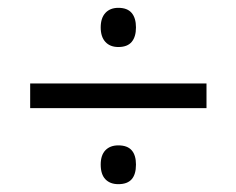

<svg xmlns="http://www.w3.org/2000/svg" viewBox="-20 -567 603 490"><path d="M507 -354V-291H57V-354ZM282 -97Q261 -97 249 -109.5Q237 -122 237 -147Q237 -171 249 -183.5Q261 -196 282 -196Q305 -196 316 -183.5Q327 -171 327 -147Q327 -122 316 -109.5Q305 -97 282 -97ZM282 -447Q261 -447 249 -460Q237 -473 237 -497Q237 -521 249 -534Q261 -547 282 -547Q305 -547 316 -534Q327 -521 327 -497Q327 -473 316 -460Q305 -447 282 -447Z"/></svg>

Font: Noto Sans Oriya
Style: Regular
Weight: 400
Designer: Amélie Bonet and Sol Matas
Foundry: Google LLC
Version: Version 2.006